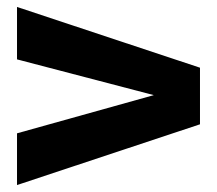

<svg xmlns="http://www.w3.org/2000/svg" viewBox="-20 -573 624 553"><path d="M29 -40V-189L423 -299L29 -402V-553L556 -378V-215Z"/></svg>

Font: Overused Grotesk
Style: Bold
Weight: 700
Version: Version 0.003